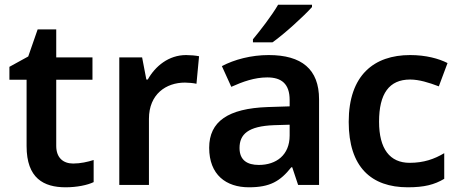

<svg xmlns="http://www.w3.org/2000/svg" viewBox="-20 -786 1954 816"><path d="M291 -91C249 -91 219 -115 219 -166V-447H373V-542H219V-661H140L100 -546L20 -502V-447H93V-165C93 -28 166 10 259 10C306 10 351 1 378 -12V-106C353 -98 322 -91 291 -91Z M771 -552C697 -552 640 -505 608 -448H602L584 -542H487V0H613V-281C613 -386 686 -435 766 -435C780 -435 802 -433 815 -430L826 -547C812 -550 788 -552 771 -552Z M1306 -756V-766H1162C1136 -721 1086 -656 1055 -619V-606H1138C1188 -641 1273 -719 1306 -756ZM1122 -552C1047 -552 976 -533 923 -505L963 -417C1012 -439 1062 -457 1116 -457C1176 -457 1211 -430 1211 -361V-334L1117 -331C950 -325 869 -270 869 -158C869 -43 941 10 1038 10C1128 10 1171 -16 1218 -75H1222L1247 0H1336V-364C1336 -492 1262 -552 1122 -552ZM1145 -254 1211 -256V-210C1211 -127 1154 -85 1080 -85C1031 -85 998 -105 998 -157C998 -215 1034 -250 1145 -254Z M1713 10C1783 10 1826 -1 1868 -26V-135C1826 -110 1781 -94 1721 -94C1637 -94 1591 -153 1591 -269C1591 -388 1634 -448 1723 -448C1761 -448 1803 -435 1845 -419L1882 -518C1845 -537 1790 -552 1723 -552C1570 -552 1462 -467 1462 -268C1462 -76 1558 10 1713 10Z"/></svg>

Font: Noto Sans Gurmukhi SemiBold
Style: Regular
Weight: 600
Designer: Jelle Bosma - Monotype Design Team
Foundry: Monotype Imaging Inc.
Version: Version 2.004